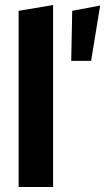

<svg xmlns="http://www.w3.org/2000/svg" viewBox="-20 -743 418 763"><path d="M54 0V-700L191 -723V0ZM263 -501 267 -700 378 -721 342 -501Z"/></svg>

Font: Red Hat Display
Style: Bold
Weight: 700
Designer: Pentagram, MCKL
Foundry: Pentagram, MCKL
Version: Version 1.023; ttfautohint (v1.8.3)